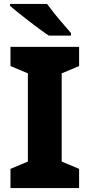

<svg xmlns="http://www.w3.org/2000/svg" viewBox="-20 -951 453 971"><path d="M380 0H33V-97L121 -134V-580L33 -617V-714H380V-617L292 -580V-134L380 -97ZM218 -931Q234 -909 256 -881.5Q278 -854 300.5 -828.5Q323 -803 339 -784V-771H227Q207 -784 180.5 -803.5Q154 -823 125.5 -845Q97 -867 72 -887Q47 -907 31 -921V-931Z"/></svg>

Font: Noto Sans Gurmukhi UI ExtraBold
Style: Regular
Weight: 800
Designer: Jelle Bosma - Monotype Design Team
Foundry: Monotype Imaging Inc.
Version: Version 2.004; ttfautohint (v1.8.4.7-5d5b)